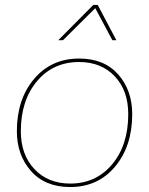

<svg xmlns="http://www.w3.org/2000/svg" viewBox="-20 -745 601 774"><path d="M215 -583 356 -725H374L449 -583H433L364 -712L234 -583ZM263 9Q162 9 105 -55.5Q48 -120 48 -216Q48 -345 117.5 -427Q187 -509 299 -509Q400 -509 456.5 -445Q513 -381 513 -285Q513 -156 444 -73.5Q375 9 263 9ZM263 -5Q367 -5 432 -82.5Q497 -160 497 -285Q497 -380 442.5 -437.5Q388 -495 299 -495Q194 -495 129 -417.5Q64 -340 64 -216Q64 -121 119 -63Q174 -5 263 -5Z"/></svg>

Font: Elaine Sans Thin
Style: Italic
Weight: 250
Italic angle: -13°
Designer: Wei Huang
Foundry: Wei Huang
Version: Version 2.001;December 24, 2019;FontCreator 12.0.0.2547 64-b